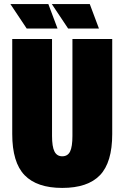

<svg xmlns="http://www.w3.org/2000/svg" viewBox="-20 -911 610 941"><path d="M235 -245Q235 -192 247 -168.5Q259 -145 285 -145Q312 -145 323.5 -168.5Q335 -192 335 -245V-720H530V-254Q530 -115 470 -52.5Q410 10 285 10Q161 10 100.5 -52.5Q40 -115 40 -254V-720H235ZM420 -891 465 -771H314L234 -891ZM217 -891 262 -771H111L31 -891Z"/></svg>

Font: Protest Strike
Style: Regular
Weight: 400
Designer: Octavio Pardo
Foundry: Ashler Design
Version: Version 2.005; ttfautohint (v1.8.4.7-5d5b)